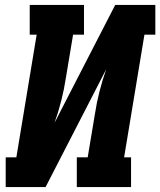

<svg xmlns="http://www.w3.org/2000/svg" viewBox="-20 -755 647 775"><path d="M3 0V-120H46L128 -615H100V-735H319V-615H275L246 -441Q239 -395 227.5 -349.5Q216 -304 200 -259L445 -735H607V-615H563L481 -120H509V0H290V-120H334L363 -294Q370 -340 381.5 -385.5Q393 -431 409 -476L164 0Z"/></svg>

Font: Iosevka Slab Heavy Extended
Style: Italic
Weight: 900
Width: 7
Italic angle: -9°
Monospace: yes
Designer: Belleve Invis
Foundry: Belleve Invis
Version: Version 11.1.0; ttfautohint (v1.8.3)